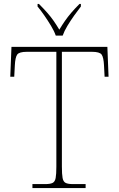

<svg xmlns="http://www.w3.org/2000/svg" viewBox="-20 -951 603 971"><path d="M144 0V-20H209Q234 -20 246 -26Q258 -32 261.5 -51Q265 -70 265 -108V-689H116Q77 -689 67 -675Q57 -661 55 -620L52 -563H32L38 -714H523L529 -563H509L506 -620Q504 -661 494 -675Q484 -689 445 -689H293V-108Q293 -70 296.5 -51Q300 -32 312 -26Q324 -20 349 -20H413V0ZM262 -771Q254 -794 238 -820.5Q222 -847 204 -873Q186 -899 170 -918V-931H177Q202 -906 219.5 -886Q237 -866 251 -846Q265 -826 280 -801Q295 -826 309 -846Q323 -866 340 -886Q357 -906 382 -931H389V-918Q374 -899 355.5 -873Q337 -847 321 -820.5Q305 -794 297 -771Z"/></svg>

Font: Noto Serif Hebrew Thin
Style: Regular
Weight: 250
Version: Version 2.003